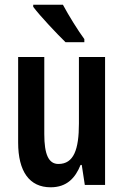

<svg xmlns="http://www.w3.org/2000/svg" viewBox="-20 -785 524 815"><path d="M247 -765H121V-756C150 -717 224 -639 258 -606H338V-619C312 -654 271 -720 247 -765ZM426 -543H315V-261C315 -150 293 -89 228 -89C186 -89 168 -130 168 -216V-543H57V-180C57 -57 105 10 195 10C264 10 300 -30 322 -85H327L340 0H426Z"/></svg>

Font: Noto Sans Hebrew ExtraCondensed SemiBold
Style: Regular
Weight: 600
Width: 2
Designer: Ben Nathan
Foundry: Google LLC
Version: Version 3.001